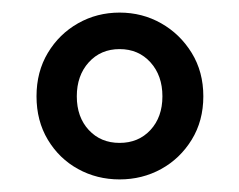

<svg xmlns="http://www.w3.org/2000/svg" viewBox="-20 -682 379 305"><path d="M170 -397Q134 -397 104 -413.5Q74 -430 56 -460Q38 -490 38 -529Q38 -568 56 -598Q74 -628 104 -645Q134 -662 170 -662Q206 -662 236 -645Q266 -628 284.5 -598Q303 -568 303 -529Q303 -490 284.5 -460Q266 -430 236 -413.5Q206 -397 170 -397ZM170 -455Q200 -455 219 -475.5Q238 -496 238 -529Q238 -562 219 -583Q200 -604 170 -604Q140 -604 121 -583Q102 -562 102 -529Q102 -496 121 -475.5Q140 -455 170 -455Z"/></svg>

Font: Narnoor SemiBold
Style: Regular
Weight: 600
Designer: S. Sridhar Murthy
Foundry: SIL International
Version: Version 3.000